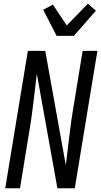

<svg xmlns="http://www.w3.org/2000/svg" viewBox="-20 -1007 541 1027"><path d="M8 0 129 -735H222L332 -123Q342 -202 351 -281.5Q360 -361 374 -441L422 -735H501L380 0H287L177 -612Q167 -533 158 -453.5Q149 -374 135 -294L87 0ZM283 -815 211 -955 263 -982 337 -871 450 -987 493 -950 375 -815Z"/></svg>

Font: Iosevka Oblique
Style: Regular
Weight: 400
Italic angle: -9°
Monospace: yes
Designer: Belleve Invis
Foundry: Belleve Invis
Version: Version 32.5.0; ttfautohint (v1.8.4)